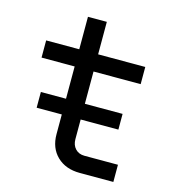

<svg xmlns="http://www.w3.org/2000/svg" viewBox="-106 -795 811 885"><g transform="rotate(15 300.0 -352.5)"><path d="M85 -239V-314H205V-468H47V-550H205V-705H295V-550H520V-468H295V-314H475V-239H295V-145Q295 -117 311.5 -99.5Q328 -82 355 -82H515V0H355Q287 0 246 -39.5Q205 -79 205 -145V-239Z"/></g></svg>

Font: JetBrainsMonoNL NFM
Style: Regular
Weight: 400
Monospace: yes
Designer: Philipp Nurullin, Konstantin Bulenkov
Foundry: JetBrains
Version: Version 2.304; ttfautohint (v1.8.4.7-5d5b);Nerd Fonts 3.3.0